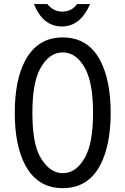

<svg xmlns="http://www.w3.org/2000/svg" viewBox="-20 -929 626 958"><path d="M149.4 -908.7H216.3Q247.1 -871.1 289.1 -871.1Q338.4 -871.1 364.3 -908.7H429.7Q380.4 -796.9 289.1 -796.9Q194.3 -796.9 149.4 -908.7ZM293 -64.9Q362.3 -64.9 406.2 -147.5Q444.3 -218.8 444.3 -366.2Q444.3 -511.7 406.2 -585Q362.3 -667.5 293 -667.5Q224.1 -667.5 179.7 -585Q141.6 -514.2 141.6 -366.2Q141.6 -215.3 179.7 -147.5Q226.1 -64.9 293 -64.9ZM293 9.8Q167 9.8 105.5 -106Q53.7 -203.6 53.7 -366.2Q53.7 -528.8 105.5 -626.5Q167 -742.2 293 -742.2Q419.9 -742.2 480.5 -626.5Q532.2 -527.3 532.2 -366.2Q532.2 -205.1 480.5 -106Q419.9 9.8 293 9.8Z"/></svg>

Font: Consola Mono
Style: Book
Weight: 400
Monospace: yes
Designer: Wojciech Kalinowski "wmk69" (wmk69@o2.pl)
Foundry: Wojciech Kalinowski "wmk69" (wmk69@o2.pl)
Version: Version 2.1.0